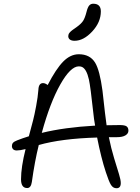

<svg xmlns="http://www.w3.org/2000/svg" viewBox="-20 -1001 753 1030"><path d="M379.9 -782.2Q363.8 -782.2 355 -788.8Q346.2 -795.4 346.2 -807.1Q346.2 -810.5 347.2 -814Q348.1 -817.4 349.1 -819.8Q350.1 -822.3 353 -825.4Q356 -828.6 357.7 -830.6Q359.4 -832.5 364 -836.2Q368.7 -839.8 371.3 -841.8Q374 -843.8 380.4 -848.1Q386.7 -852.5 390.1 -855Q416 -873.5 426 -889.4Q436 -905.3 443.8 -936Q450.2 -961.9 458.5 -971.4Q466.8 -981 480 -981Q521 -981 521 -939.9Q521 -881.8 474.6 -832Q428.2 -782.2 379.9 -782.2ZM69.8 -193.8Q57.1 -193.8 50.5 -200.4Q43.9 -207 43.9 -217.8Q43.9 -228 49.8 -234.9Q55.7 -241.7 71.8 -248Q101.6 -259.8 134.8 -270Q150.4 -328.1 157.5 -355.5Q164.6 -382.8 173.8 -431.6Q183.1 -480.5 186 -520Q187.5 -555.2 210.9 -555.2Q222.2 -555.2 235.8 -544.9Q280.3 -631.3 319.1 -670.7Q357.9 -710 402.8 -710Q462.4 -710 490.2 -665Q515.1 -624.5 529.8 -514.2Q533.7 -481.9 543 -397Q547.9 -356.9 551.8 -329.1Q574.7 -330.1 623 -330.1Q649.4 -330.1 659.2 -323Q668.9 -315.9 668.9 -299.8Q668.9 -284.7 653.1 -274.9Q637.2 -265.1 606.9 -265.1H564Q575.7 -206.5 592.3 -151.9Q608.9 -97.2 618.4 -66.7Q627.9 -36.1 627.9 -19Q627.9 8.8 605 8.8Q586.4 8.8 575.2 -9.3Q564 -27.3 547.9 -77.1Q522.5 -153.8 501 -263.2Q310.5 -257.8 188 -223.1Q166 -134.3 150.9 -24.9Q146 7.8 126 7.8Q92.8 7.8 92.8 -39.1Q92.8 -104.5 117.2 -201.2Q86.9 -193.8 69.8 -193.8ZM402.8 -645Q358.4 -645 303.5 -547.9Q248.5 -450.7 204.1 -288.1Q325.7 -317.9 490.2 -327.1Q483.4 -365.2 481 -392.1Q465.3 -537.6 457 -574.2Q444.3 -631.3 419.4 -642.1Q412.1 -645 402.8 -645Z"/></svg>

Font: Shantell Sans Normal
Style: Regular
Weight: 300
Designer: Stephen Nixon, Anya Danilova, Shantell Martin
Foundry: Arrow Type
Version: Version 1.006;[559af2be0]